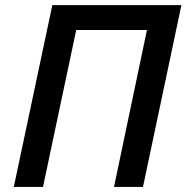

<svg xmlns="http://www.w3.org/2000/svg" viewBox="-20 -734 732 754"><path d="M185.5 -713.9H692.4L541.5 0H427.7L557.1 -616.2H279.3L148.9 0H34.2Z"/></svg>

Font: Viking Open Sans Light
Style: Bold Italic
Weight: 600
Italic angle: -12°
Foundry: Ascender Corporation
Version: Version 2.000